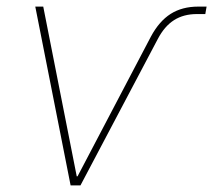

<svg xmlns="http://www.w3.org/2000/svg" viewBox="-20 -559 643 579"><path d="M192.9 0 86.4 -539.1H110.4L211.4 -27.3H213.9L435.1 -448.7Q460 -495.1 494.6 -517.1Q529.3 -539.1 578.1 -539.1H603L599.1 -516.6H573.7Q533.7 -516.6 504.9 -498.3Q476.1 -480 456.1 -441.9L222.7 0Z"/></svg>

Font: Inter 18pt Thin
Style: Italic
Weight: 250
Italic angle: -9.3988°
Version: Version 4.001;git-66647c0bb